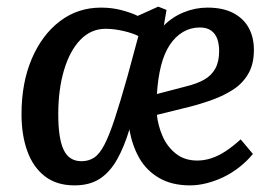

<svg xmlns="http://www.w3.org/2000/svg" viewBox="-20 -546 830 580"><path d="M607 -523Q653 -523 684 -507Q715 -491 731 -462.5Q747 -434 747 -395Q747 -353 730.5 -324Q714 -295 686 -276.5Q658 -258 624 -245.5Q590 -233 555 -224L454 -199Q457 -168 470.5 -136Q484 -104 510.5 -82.5Q537 -61 576 -61Q597 -61 618.5 -68Q640 -75 662 -89.5Q684 -104 707 -125L744 -81Q726 -59 703 -41Q680 -23 655 -11Q630 1 604 7.5Q578 14 554 14Q499 14 460.5 -8.5Q422 -31 400.5 -69Q379 -107 371 -155Q355 -102 333.5 -64Q312 -26 281.5 -6Q251 14 205 14Q151 14 115.5 -13.5Q80 -41 62.5 -89.5Q45 -138 45 -201Q45 -296 76 -368.5Q107 -441 161 -482Q215 -523 285 -523Q319 -523 348.5 -515Q378 -507 396 -498L458 -526L483 -516L475 -469Q501 -495 535.5 -509Q570 -523 607 -523ZM226 -59Q248 -59 264.5 -70Q281 -81 295.5 -109Q310 -137 326.5 -187Q343 -237 365 -315L398 -437Q381 -446 352.5 -452.5Q324 -459 299 -459Q255 -459 223 -426Q191 -393 173.5 -334.5Q156 -276 156 -201Q156 -127 172.5 -93Q189 -59 226 -59ZM642 -392Q642 -412 636.5 -428Q631 -444 618 -453.5Q605 -463 584 -463Q556 -463 533 -449.5Q510 -436 493 -410.5Q476 -385 466.5 -347.5Q457 -310 454 -262L542 -285Q575 -293 597 -305.5Q619 -318 630.5 -339Q642 -360 642 -392Z"/></svg>

Font: Literata Medium
Style: Italic
Weight: 500
Italic angle: -2°
Designer: Latin by Veronika Burian and Jose Scaglione. Greek by Irene Vlachou. Cyrillic by Vera Evstafieva
Foundry: TypeTogether
Version: Version 3.103;gftools[0.9.29]